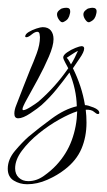

<svg xmlns="http://www.w3.org/2000/svg" viewBox="-25 -305 276 495"><path d="M45 170Q26 170 10.5 160.5Q-5 151 -5 130Q-5 106 13.5 84Q32 62 49 47Q74 26 108 1Q142 -24 173 -31Q172 -75 154 -118Q138 -96 120.5 -74.5Q103 -53 82 -34Q73 -26 53.5 -13Q34 0 22 0Q12 0 12 -12Q12 -22 17 -34Q26 -57 35 -80.5Q44 -104 53 -126Q61 -144 69.5 -167Q78 -190 78 -209Q78 -212 77 -217.5Q76 -223 71 -223Q65 -223 56.5 -216Q48 -209 43 -209Q40 -209 40 -211Q40 -217 49 -222.5Q58 -228 69 -231.5Q80 -235 85 -235Q99 -235 106 -226.5Q113 -218 113 -204Q113 -187 101 -159Q89 -131 73 -101.5Q57 -72 45 -50.5Q33 -29 33 -24Q33 -21 35 -21Q41 -21 55 -30Q69 -39 74 -43Q118 -81 151 -129Q149 -133 143.5 -143Q138 -153 138 -157Q138 -163 148 -170Q158 -177 169.5 -181.5Q181 -186 185 -186Q192 -186 192 -180Q192 -171 180 -154Q168 -137 163 -129Q174 -107 182 -83Q190 -59 194 -34Q201 -34 216 -28Q231 -22 231 -14Q231 -11 227 -11Q224 -11 217 -17Q210 -23 196 -22Q197 -14 197.5 -6Q198 2 198 11Q198 48 185 78.5Q172 109 142 132Q123 147 97 158.5Q71 170 45 170ZM158 -139Q163 -147 167.5 -156Q172 -165 176 -174Q168 -170 161.5 -165.5Q155 -161 147 -156Q151 -152 153 -148Q155 -144 158 -139ZM48 162Q69 162 88 148.5Q107 135 120 121Q147 92 160 56.5Q173 21 174 -18Q155 -12 128 3Q101 18 75 39Q49 60 31.5 83.5Q14 107 14 129Q14 144 23.5 153Q33 162 48 162ZM138 -248Q133 -246 127.5 -253.5Q122 -261 122 -268Q122 -274 127.5 -278.5Q133 -283 134 -283Q137 -284 140 -284.5Q143 -285 146 -285Q156 -285 156 -276Q156 -271 155 -269Q154 -263 150.5 -257.5Q147 -252 138 -248ZM206 -248Q201 -246 195.5 -253.5Q190 -261 190 -268Q190 -274 195.5 -278.5Q201 -283 202 -283Q210 -285 213 -285Q224 -285 224 -276Q224 -272 223 -269Q222 -263 218.5 -257.5Q215 -252 206 -248Z"/></svg>

Font: Sassy Frass
Style: Regular
Weight: 400
Designer: Robert E. Leuschke
Foundry: Robert E. Leuschke
Version: Version 1.010; ttfautohint (v1.8.3)